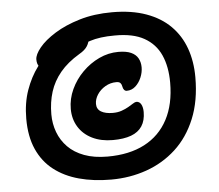

<svg xmlns="http://www.w3.org/2000/svg" viewBox="-55 -819 1069 937"><g transform="rotate(-5 479.0 -350.5)"><path d="M452.8 56.6Q366.4 56.6 295.4 37.3Q224.4 18 172.8 -22.1Q121.2 -62.2 93.1 -125Q65 -187.8 65 -274.8Q65 -352 87.1 -414.5Q109.2 -477 144.8 -524.7Q180.4 -572.4 221.4 -604.7Q262.4 -637 300.4 -653.3Q338.4 -669.6 364.4 -669.6Q383.4 -669.6 392.5 -662Q401.6 -654.4 401.6 -638.6Q401.6 -620.4 390 -601.8Q378.4 -583.2 350.6 -567.4Q291.6 -532.2 256.1 -489.3Q220.6 -446.4 204.7 -395.8Q188.8 -345.2 188.8 -286.2Q188.8 -239.8 204.3 -198.2Q219.8 -156.6 251.1 -124.7Q282.4 -92.8 330.7 -74.8Q379 -56.8 444.6 -56.8Q551.4 -56.8 626.2 -95.9Q701 -135 740.5 -209.6Q780 -284.2 780 -390Q780 -468.2 754.6 -524.9Q729.2 -581.6 674.3 -612.5Q619.4 -643.4 529.6 -642.4Q456.8 -642.4 408.2 -626.4Q359.6 -610.4 324.3 -586Q289 -561.6 254.2 -534.8Q239.6 -523.8 222.7 -517Q205.8 -510.2 189 -510.2Q161.8 -510.2 150.5 -523.1Q139.2 -536 139.2 -558.6Q139.2 -582.8 166.5 -616.3Q193.8 -649.8 245.3 -681.9Q296.8 -714 368 -735.3Q439.2 -756.6 527 -756.6Q622.4 -756.6 693.7 -731Q765 -705.4 811.8 -658.6Q858.6 -611.8 881.7 -547.4Q904.8 -483 904.8 -405.4Q904.8 -289.6 868.9 -202.6Q833 -115.6 770.4 -58.2Q707.8 -0.8 626.1 27.9Q544.4 56.6 452.8 56.6ZM477.2 -134.8Q419.4 -134.8 376.1 -156.2Q332.8 -177.6 309.2 -216.1Q285.6 -254.6 285.6 -303.8Q285.6 -353.4 307 -399.6Q328.4 -445.8 364.7 -482.1Q401 -518.4 446.4 -539.8Q491.8 -561.2 540.6 -561.2Q579.8 -561.2 603.1 -550.6Q626.4 -540 637.1 -520.7Q647.8 -501.4 647.8 -476.2Q647.8 -451.8 637.4 -426.8Q627 -401.8 608.5 -385.1Q590 -368.4 565.6 -368.4Q558 -368.4 552.8 -374.5Q547.6 -380.6 546 -390.4Q544.4 -401.4 538.5 -408.2Q532.6 -415 518.6 -415Q488.8 -415 463.9 -400.3Q439 -385.6 424.6 -363.2Q410.2 -340.8 410.2 -317.6Q410.2 -291.8 431.3 -279.3Q452.4 -266.8 488.6 -266.8Q512.8 -266.8 531.9 -273.5Q551 -280.2 565.7 -288.7Q580.4 -297.2 590.7 -303.9Q601 -310.6 607.4 -310.6Q622.6 -310.6 630.7 -295.9Q638.8 -281.2 638.8 -258.2Q638.8 -216.6 620.8 -189Q602.8 -161.4 566.9 -148.1Q531 -134.8 477.2 -134.8Z"/></g></svg>

Font: Shantell Sans Light
Style: Regular
Weight: 300
Designer: Stephen Nixon, Anya Danilova, Shantell Martin
Foundry: Arrow Type
Version: Version 1.011;[c5ecc13dd]